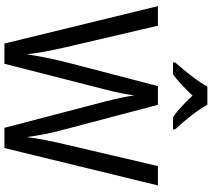

<svg xmlns="http://www.w3.org/2000/svg" viewBox="-66 -918 984 893"><g transform="rotate(90 426.5 -472.0)"><path d="M468 -944H383C360 -899 308 -837 271 -794V-784H326C357 -806 391 -839 425 -875C459 -839 493 -806 526 -784H582V-794C545 -834 491 -899 468 -944ZM843 -714H753L651 -278C637 -219 625 -159 618 -104C611 -158 599 -220 583 -278L468 -714H381L268 -280C254 -223 241 -158 233 -104C228 -151 217 -212 202 -277L100 -714H9L183 0H277L395 -462C410 -517 421 -577 424 -604C429 -568 442 -508 454 -463L575 0H669Z"/></g></svg>

Font: Noto Sans Malayalam SemiCondensed
Style: Regular
Weight: 400
Width: 4
Designer: Jelle Bosma - Monotype Design Team
Foundry: Monotype Imaging Inc.
Version: Version 2.104